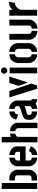

<svg xmlns="http://www.w3.org/2000/svg" viewBox="1524 -2292 774 3863"><g transform="rotate(-90 1911.5 -360.0)"><path d="M212.5 0V-112.5H264.1Q281.6 -112.5 292.8 -120.5Q304 -128.6 309.9 -138.8Q315.9 -149 315.9 -154.3V-405.4Q315.9 -411.3 310.5 -421.2Q305.2 -431 293.8 -439.1Q282.3 -447.2 264.9 -447.2H212.5V-559.7H264.3Q304.2 -559.7 334.9 -544.1Q365.6 -528.5 386.3 -504.4Q407 -480.4 417.9 -455Q428.8 -429.7 428.8 -409.4V-152.3Q428.8 -134.3 418.9 -108.7Q409 -83.1 388.3 -58.2Q367.5 -33.2 336.4 -16.6Q305.3 0 263.7 0ZM41.6 0V-712.8H161V0Z M672.7 0Q629.5 0 596.6 -16.2Q563.6 -32.4 541.8 -57Q520 -81.5 509.1 -107.1Q498.2 -132.7 498.2 -152.3V-409.4Q498.2 -429 509.1 -454.5Q520 -480.1 542.1 -504.2Q564.2 -528.3 596.8 -544Q629.3 -559.7 671.7 -559.7V-450.5Q654.4 -450.5 641.4 -442.1Q628.5 -433.7 621 -422.4Q613.5 -411.1 613.5 -400.6V-344.1H789.5V-399.8Q789.5 -418.4 779.6 -429.7Q769.7 -440.9 754.7 -445.9Q739.6 -450.8 724 -450.8V-559.7Q764.4 -559.7 804.4 -540.7Q844.3 -521.7 871.3 -488.3Q898.4 -454.9 898.4 -410.4V-232.4H613.5V-152.3Q613.5 -143.3 620 -132.6Q626.5 -122 639.6 -114.4Q652.7 -106.9 672.7 -106.9ZM724 0V-106.6Q747.9 -106.6 764.1 -115.3Q780.4 -124 790 -137.4Q799.6 -150.8 803.6 -165.6L899.4 -129.7Q892 -97.7 868.4 -67.8Q844.7 -37.9 808 -18.9Q771.3 0 724 0Z M979.6 6.3V-712.6H1088.3V-528.5Q1099.7 -535.2 1117.6 -540.1Q1135.6 -545 1155.6 -545V-438.2Q1135.5 -438.2 1120.4 -428.3Q1105.2 -418.5 1097.3 -406.6Q1089.3 -394.6 1089.3 -386.9V6.3ZM1264.9 6.3V-386.9Q1264.9 -393.6 1259.3 -406Q1253.7 -418.3 1240.7 -428.2Q1227.6 -438.2 1203.8 -438.2V-545Q1257.9 -545 1295.7 -523.4Q1333.5 -501.8 1353.7 -467.9Q1373.8 -434.1 1373.8 -396.7V6.3Z M1600.4 -0.2Q1548.3 -0.2 1510.9 -19.8Q1473.5 -39.4 1453.7 -69.5Q1433.8 -99.5 1433.8 -129.9V-180Q1433.8 -191.3 1436.5 -208.6Q1439.2 -225.9 1450.1 -244.9Q1461 -263.8 1486.9 -277.3Q1502.9 -286.1 1530.3 -294.9Q1557.8 -303.7 1588.4 -312.9Q1619 -322.1 1646.6 -332.3Q1674.3 -342.5 1691.9 -353.8Q1709.5 -365 1709.5 -377.8V-399.5Q1709.5 -415.8 1702.3 -427.8Q1695 -439.8 1682.3 -446.8Q1669.6 -453.8 1651.9 -453.8V-560.3Q1709.1 -560.3 1746.4 -535Q1783.8 -509.7 1802.4 -473.6Q1821 -437.5 1821 -406.4V-140.4Q1821 -134.4 1825.5 -121.2Q1830 -108 1848.6 -108V-0.2Q1817.2 -0.2 1794.8 -9.3Q1772.4 -18.3 1756.7 -33.3Q1737.7 -16.8 1711 -8.5Q1684.3 -0.2 1652.7 -0.2V-107Q1672.2 -107 1684.6 -114.2Q1697 -121.4 1703.4 -133.7Q1709.7 -145.9 1709.7 -160.3V-253.9Q1692.2 -244.2 1667.8 -235.9Q1643.4 -227.6 1617.6 -221.5Q1591.8 -215.5 1572 -209.6Q1552.3 -203.7 1544.2 -198.7Q1531.6 -191.7 1531.6 -172.6V-153.9Q1531.7 -137.7 1538.6 -127.3Q1545.5 -116.9 1560.7 -112Q1575.8 -107 1600.4 -107ZM1541.8 -381.5 1440.8 -419.8Q1440.8 -460 1464.9 -491.5Q1488.9 -523.1 1525.8 -541.7Q1562.8 -560.3 1601.2 -560.3V-453.5Q1583.9 -453.5 1570.5 -445.2Q1557 -437 1549.4 -421.2Q1541.8 -405.4 1541.8 -381.5Z M2058.3 0 1883.6 -559.6H2012.8L2162.6 -117.7L2123.7 0ZM2175.9 -203 2115.3 -377.3 2174.8 -559.6H2304L2188.7 -203Z M2367.7 0V-553.3H2483.8V0ZM2424.5 -600.6Q2398.5 -600.6 2379.5 -619.3Q2360.5 -638 2360.5 -663.8Q2360.5 -689.6 2379.5 -708.5Q2398.5 -727.5 2424.5 -727.5Q2450.6 -727.5 2469.5 -708.7Q2488.4 -690 2488.4 -664.2Q2488.4 -638.4 2469.5 -619.5Q2450.6 -600.6 2424.5 -600.6Z M2752 1Q2714.8 1 2682.6 -12.4Q2650.4 -25.8 2626.3 -49.6Q2602.3 -73.4 2588.6 -105.5Q2575 -137.6 2575 -175V-378.4Q2575 -415.9 2587.4 -448.8Q2599.9 -481.7 2623.2 -506.6Q2646.5 -531.6 2679.2 -545.6Q2711.8 -559.7 2752 -559.7V-447.2Q2732.2 -447.2 2718.5 -437.1Q2704.8 -427 2697.1 -409.9Q2689.5 -392.7 2689.5 -371.1V-181.5Q2689.5 -163.8 2697.4 -147.6Q2705.3 -131.5 2719.6 -121.5Q2733.8 -111.5 2752 -111.5ZM2800.3 1V-111.5Q2818.8 -111.5 2832.8 -121.3Q2846.7 -131.1 2854.2 -147.1Q2861.7 -163.2 2861.7 -181.2V-371.1Q2861.7 -392.5 2854.6 -409.7Q2847.5 -426.8 2833.6 -437Q2819.6 -447.2 2800.3 -447.2V-559.7Q2840.4 -559.7 2872.8 -545.6Q2905.1 -531.6 2928.4 -506.6Q2951.6 -481.7 2963.9 -448.8Q2976.3 -415.9 2976.3 -378.4V-175Q2976.3 -137.6 2962.7 -105.4Q2949.2 -73.2 2925.1 -49.5Q2901.1 -25.8 2869.1 -12.4Q2837.2 1 2800.3 1Z M3268.2 5V-110.3Q3289.6 -110.3 3303.5 -118.4Q3317.5 -126.5 3323.8 -138.5Q3330.2 -150.5 3330.2 -162.3V-559.4H3448V-148.6Q3448 -129 3436.8 -102.8Q3425.5 -76.7 3402.9 -52.1Q3380.3 -27.4 3346.5 -11.2Q3312.6 5 3268.2 5ZM3223 5Q3178.5 5 3144.6 -10.8Q3110.6 -26.5 3088.5 -51Q3066.4 -75.5 3055.2 -101.7Q3044 -128 3044 -148.3V-559.4H3161.8V-162.3Q3161.8 -151 3168.2 -138.8Q3174.7 -126.5 3188.2 -118.4Q3201.7 -110.3 3223 -110.3Z M3528 0V-559.7H3645.8V-492.6Q3656.8 -507.9 3676.6 -524.2Q3696.3 -540.5 3722.9 -552Q3749.5 -563.6 3779.5 -563.6Q3787.4 -563.6 3795.2 -563.6Q3802.9 -563.6 3810.8 -563.6L3783.8 -448Q3748.9 -448 3717.4 -426.6Q3685.8 -405.1 3665.8 -372.6Q3645.8 -340.1 3645.8 -305.6V0Z"/></g></svg>

Font: Stick No Bills ExtraLight
Style: Regular
Weight: 200
Designer: Kosala Senevirathne, Siva Puranthara, Lasantha Premarathna, Tharique Azeez
Foundry: mooniak
Version: Version 2.000